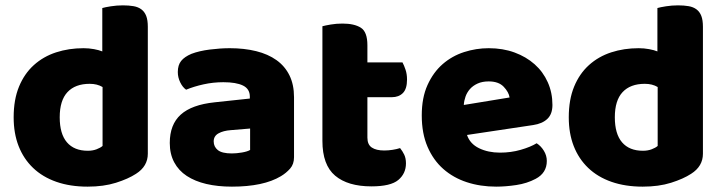

<svg xmlns="http://www.w3.org/2000/svg" viewBox="-20 -681 2699 717"><path d="M31 -243Q31 -309 51 -357.5Q71 -406 106.5 -438Q142 -470 189.5 -485.5Q237 -501 292 -501Q312 -501 331 -497.5Q350 -494 362 -489V-651Q372 -654 394 -657.5Q416 -661 439 -661Q461 -661 478.5 -658Q496 -655 508 -646Q520 -637 526 -621.5Q532 -606 532 -581V-107Q532 -60 488 -32Q459 -13 413 1.5Q367 16 307 16Q242 16 190.5 -2Q139 -20 103.5 -54Q68 -88 49.5 -135.5Q31 -183 31 -243ZM315 -368Q261 -368 232 -337Q203 -306 203 -243Q203 -181 230 -149.5Q257 -118 308 -118Q326 -118 340.5 -123.5Q355 -129 363 -136V-356Q343 -368 315 -368Z M846 -108Q863 -108 883.5 -111.5Q904 -115 914 -121V-201L842 -195Q814 -193 796 -183Q778 -173 778 -153Q778 -133 793.5 -120.5Q809 -108 846 -108ZM838 -501Q892 -501 936.5 -490Q981 -479 1012.5 -456.5Q1044 -434 1061 -399.5Q1078 -365 1078 -318V-94Q1078 -68 1063.5 -51.5Q1049 -35 1029 -23Q964 16 846 16Q793 16 750.5 6Q708 -4 677.5 -24Q647 -44 630.5 -75Q614 -106 614 -147Q614 -216 655 -253Q696 -290 782 -299L913 -313V-320Q913 -349 887.5 -361.5Q862 -374 814 -374Q776 -374 740 -366Q704 -358 675 -346Q662 -355 653 -373.5Q644 -392 644 -412Q644 -438 656.5 -453.5Q669 -469 695 -480Q724 -491 763.5 -496Q803 -501 838 -501Z M1352 -167Q1352 -141 1368.5 -130Q1385 -119 1415 -119Q1430 -119 1446 -121.5Q1462 -124 1474 -128Q1483 -117 1489.5 -103.5Q1496 -90 1496 -71Q1496 -33 1467.5 -9Q1439 15 1367 15Q1279 15 1231.5 -25Q1184 -65 1184 -155V-583Q1195 -586 1215.5 -589.5Q1236 -593 1259 -593Q1303 -593 1327.5 -577.5Q1352 -562 1352 -512V-448H1483Q1489 -437 1494.5 -420.5Q1500 -404 1500 -384Q1500 -349 1484.5 -333.5Q1469 -318 1443 -318H1352Z M1833 16Q1774 16 1723.5 -0.5Q1673 -17 1635.5 -50Q1598 -83 1576.5 -133Q1555 -183 1555 -250Q1555 -316 1576.5 -363.5Q1598 -411 1633 -441.5Q1668 -472 1713 -486.5Q1758 -501 1805 -501Q1858 -501 1901.5 -485Q1945 -469 1976.5 -441Q2008 -413 2025.5 -374Q2043 -335 2043 -289Q2043 -255 2024 -237Q2005 -219 1971 -214L1724 -177Q1735 -144 1769 -127.5Q1803 -111 1847 -111Q1888 -111 1924.5 -121.5Q1961 -132 1984 -146Q2000 -136 2011 -118Q2022 -100 2022 -80Q2022 -35 1980 -13Q1948 4 1908 10Q1868 16 1833 16ZM1805 -377Q1781 -377 1763.5 -369Q1746 -361 1735 -348.5Q1724 -336 1718.5 -320.5Q1713 -305 1712 -289L1883 -317Q1880 -337 1861 -357Q1842 -377 1805 -377Z M2104 -243Q2104 -309 2124 -357.5Q2144 -406 2179.5 -438Q2215 -470 2262.5 -485.5Q2310 -501 2365 -501Q2385 -501 2404 -497.5Q2423 -494 2435 -489V-651Q2445 -654 2467 -657.5Q2489 -661 2512 -661Q2534 -661 2551.5 -658Q2569 -655 2581 -646Q2593 -637 2599 -621.5Q2605 -606 2605 -581V-107Q2605 -60 2561 -32Q2532 -13 2486 1.5Q2440 16 2380 16Q2315 16 2263.5 -2Q2212 -20 2176.5 -54Q2141 -88 2122.5 -135.5Q2104 -183 2104 -243ZM2388 -368Q2334 -368 2305 -337Q2276 -306 2276 -243Q2276 -181 2303 -149.5Q2330 -118 2381 -118Q2399 -118 2413.5 -123.5Q2428 -129 2436 -136V-356Q2416 -368 2388 -368Z"/></svg>

Font: Baloo Chettan
Style: Regular
Weight: 400
Designer: Maithili Shingre and Ek Type
Foundry: Ek Type
Version: Version 1.443;PS 1.000;hotconv 16.6.51;makeotf.lib2.5.65220;